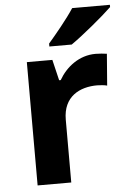

<svg xmlns="http://www.w3.org/2000/svg" viewBox="-54 -806 573 847"><g transform="rotate(-5 232.5 -383.0)"><path d="M465 -756V-766H298C269 -721 215 -656 183 -619V-606H282C333 -641 427 -719 465 -756ZM383 -556C310 -556 252 -510 220 -454H213L191 -546H78V0H227V-278C227 -381 301 -417 378 -417C391 -417 412 -415 422 -412L433 -552C421 -554 398 -556 383 -556Z"/></g></svg>

Font: Noto Sans Lisu
Style: Bold
Weight: 700
Designer: Monotype Design Team. David Williams.
Foundry: Monotype Imaging Inc.
Version: Version 2.102